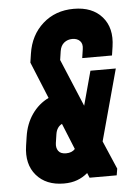

<svg xmlns="http://www.w3.org/2000/svg" viewBox="-55 -809 627 867"><g transform="rotate(-5 258.5 -375.0)"><path d="M200 16Q119 16 75.2 -35Q31.5 -86 44 -169L50 -209Q58.5 -267 88.5 -310Q118.5 -353 164 -375L96 -541L102 -581Q114.5 -664.5 171.5 -715.2Q228.5 -766 312 -766Q396 -766 440.2 -715.2Q484.5 -664.5 472 -581L466 -541H331L337 -581Q341 -605 328.5 -618Q316 -631 294 -631Q272.5 -631 256.8 -618.5Q241 -606 237 -581L231 -541L321 -326L363 -481H478L390 -158L445 -30L440 0H317L308 -22Q286.5 -3.5 260.2 6.2Q234 16 200 16ZM221.5 -119Q247.5 -119 262 -135L214 -253Q190 -241 185 -209L179 -169Q176 -148 186 -133.5Q196 -119 221.5 -119Z"/></g></svg>

Font: Mohave
Style: Bold Italic
Weight: 700
Italic angle: -8°
Designer: Gumpita Rahayu
Foundry: Tokotype
Version: Version 2.003; ttfautohint (v1.8.3)